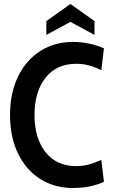

<svg xmlns="http://www.w3.org/2000/svg" viewBox="-20 -923 564 957"><path d="M30 -350Q30 -460 70.5 -542.5Q111 -625 182 -669.5Q253 -714 343 -714Q425 -714 498 -682L485 -573Q453 -589 423.5 -597Q394 -605 360 -605Q262 -605 207 -535.5Q152 -466 152 -350Q152 -234 207 -164.5Q262 -95 359 -95Q393 -95 422.5 -103Q452 -111 485 -126L498 -17Q433 14 343 14Q252 14 181 -30.5Q110 -75 70 -157.5Q30 -240 30 -350ZM451 -818V-749L331 -814L211 -749V-818L331 -903Z"/></svg>

Font: Cabin Condensed SemiBold
Style: Regular
Weight: 600
Width: 3
Designer: Pablo Impallari
Foundry: Pablo Impallari. http://www.impallari.com Igino Marini. http://www.ikern.com
Version: Version 2.001